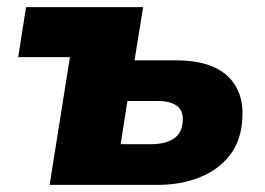

<svg xmlns="http://www.w3.org/2000/svg" viewBox="-20 -518 743 538"><path d="M119 0 176 -358H31L53 -498H381L357 -349H472Q570 -349 617 -305.5Q664 -262 659 -186Q656 -124 624 -83Q592 -42 539.5 -21Q487 0 422 0ZM318 -114H404Q444 -114 467.5 -130Q491 -146 492 -180Q494 -208 475.5 -221.5Q457 -235 422 -235H337Z"/></svg>

Font: Nunito Sans 10pt Black
Style: Italic
Weight: 900
Italic angle: -9°
Designer: Vernon Adams
Foundry: Vernon Adams
Version: Version 3.101;gftools[0.9.27]